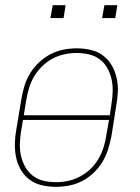

<svg xmlns="http://www.w3.org/2000/svg" viewBox="-20 -715 540 743"><path d="M197 8Q169 8 142.5 2Q116 -4 95.5 -19Q75 -34 61.5 -56.5Q48 -79 42.5 -105Q37 -131 37.5 -158.5Q38 -186 43 -213L63 -333Q67 -358 75 -383.5Q83 -409 97 -432Q111 -455 131.5 -474Q152 -493 176 -505.5Q200 -518 226 -523Q252 -528 277 -528Q304 -528 330.5 -522Q357 -516 377.5 -501Q398 -486 411.5 -463.5Q425 -441 431 -415Q437 -389 436 -361.5Q435 -334 430 -307L411 -187Q406 -162 398 -136.5Q390 -111 376 -88Q362 -65 342 -46Q322 -27 298 -14.5Q274 -2 248 3Q222 8 197 8ZM72 -269H405L411 -310Q415 -334 416 -359Q417 -384 412 -407Q407 -430 396 -450.5Q385 -471 366.5 -485Q348 -499 324.5 -504.5Q301 -510 276 -510Q253 -510 229.5 -505Q206 -500 184 -488.5Q162 -477 144 -459.5Q126 -442 113 -420.5Q100 -399 93 -376Q86 -353 82 -330ZM197 -10Q220 -10 243.5 -15Q267 -20 289 -31.5Q311 -43 329.5 -60.5Q348 -78 360.5 -99.5Q373 -121 380.5 -144Q388 -167 391 -190L402 -251H69L62 -210Q58 -186 57 -161Q56 -136 61 -113Q66 -90 77.5 -69.5Q89 -49 107 -35Q125 -21 148.5 -15.5Q172 -10 197 -10ZM375 -645 384 -695H434L426 -645ZM175 -645 184 -695H234L226 -645Z"/></svg>

Font: Iosevka SS04 Thin Oblique
Style: Regular
Weight: 100
Italic angle: -9°
Monospace: yes
Designer: Belleve Invis
Foundry: Belleve Invis
Version: Version 19.0.0; ttfautohint (v1.8.4)